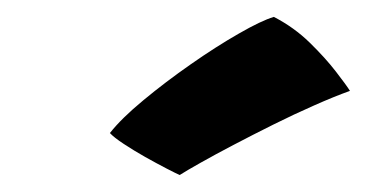

<svg xmlns="http://www.w3.org/2000/svg" viewBox="-20 -777 430 225"><path d="M300.9 -757.2Q324.6 -745 343.1 -726.9Q361.5 -708.9 373.8 -692.9Q386.1 -677 390.1 -670.5Q371.4 -663.8 348 -653.4Q324.6 -643.1 300.3 -631Q276 -618.9 253.9 -607.3Q231.9 -595.8 215.1 -586.3Q198.4 -576.9 190.6 -571.9Q186.6 -573.6 175.2 -579.5Q163.8 -585.4 150.2 -593Q136.8 -600.6 125.1 -608.3Q113.4 -616 108.8 -621.1Q122.2 -638.2 148.1 -659.6Q173.9 -681 203.6 -701.7Q233.2 -722.4 259.8 -737.6Q286.2 -752.8 300.9 -757.2Z"/></svg>

Font: Grandstander Thin
Style: Italic
Weight: 100
Italic angle: -15°
Designer: Tyler Finck
Foundry: Etcetera Type Co
Version: Version 1.200